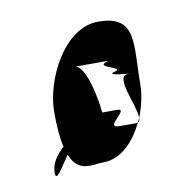

<svg xmlns="http://www.w3.org/2000/svg" viewBox="-45 -694 358 362"><g transform="rotate(-10 134.0 -513.5)"><path d="M34 -384C34 -364 48 -390 64 -413C79 -375 107 -387 128 -387C162 -387 189 -416 205 -450C204 -450 203 -449 202 -449H170C138 -449 196 -480 170 -480H142C139 -513 127 -568 108 -574H170C138 -565 199 -558 180 -552C153 -546 219 -543 202 -543C176 -543 209 -482 209 -458C217 -479 222 -501 222 -520C222 -596 239 -650 164 -650C98 -650 53 -557 53 -497C53 -467 55 -445 59 -429C45 -417 34 -401 34 -384ZM205 -450C208 -451 209 -454 209 -458C208 -455 206 -453 205 -450Z"/></g></svg>

Font: bitstorm
Style: excn
Weight: 400
Version: Version 0.2